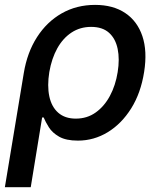

<svg xmlns="http://www.w3.org/2000/svg" viewBox="-27 -573 665 797"><path d="M-6.8 204.1 71.8 -270Q85.9 -355.5 126.7 -418.9Q167.5 -482.4 229.2 -517.6Q291 -552.7 367.7 -552.7Q442.4 -552.7 492.7 -519Q543 -485.4 564 -423.1Q585 -360.8 571.3 -274.4Q557.6 -187 517.6 -123Q477.5 -59.1 420.2 -24.2Q362.8 10.7 296.4 10.7Q247.1 10.7 218.5 -5.6Q189.9 -22 175.8 -44.7Q161.6 -67.4 154.3 -85.4H147.9L100.6 204.1ZM287.6 -80.6Q334.5 -80.6 370.1 -106Q405.8 -131.3 429.2 -174.8Q452.6 -218.3 461.4 -273.4Q470.2 -327.6 461.4 -370.1Q452.6 -412.6 425.5 -437Q398.4 -461.4 351.1 -461.4Q305.7 -461.4 270 -438Q234.4 -414.6 210.9 -372.6Q187.5 -330.6 177.7 -273.9Q168.5 -216.8 177.7 -173.1Q187 -129.4 214.8 -105Q242.7 -80.6 287.6 -80.6Z"/></svg>

Font: Inter Medium
Style: Italic
Weight: 500
Italic angle: -9.3988°
Designer: Rasmus Andersson
Foundry: rsms
Version: Version 4.001;git-66647c0bb